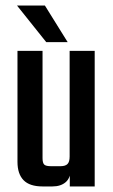

<svg xmlns="http://www.w3.org/2000/svg" viewBox="-20 -671 405 691"><path d="M42.9 -487.9H133.1V-102Q133.1 -84.7 139.1 -78.8Q145.1 -72.9 162.9 -72.9H198Q215.2 -72.9 222.9 -80.7Q230.6 -88.4 230.6 -107.6V-140.1H235V-67.5Q235 -31.8 217 -15.9Q199 0 168.6 0H133.2Q86.7 0 64.8 -22.5Q42.9 -45.1 42.9 -88.5ZM230.6 -487.9H320.8V0H231.2V-61L230.6 -66.6ZM141.5 -651.2 223.5 -519.4H146.4L41.1 -651.2Z"/></svg>

Font: Teko Variable Light
Style: Regular
Weight: 300
Designer: Manushi Parikh, Jonny Pinhorn
Foundry: Indian Type Foundry
Version: Version 3.000